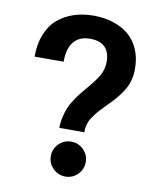

<svg xmlns="http://www.w3.org/2000/svg" viewBox="-85 -810 737 891"><g transform="rotate(10 284.0 -364.0)"><path d="M217.3 -202.6Q217.3 -229.5 223.4 -255.1Q229.5 -280.8 237.3 -299.6Q245.1 -318.4 260 -340.6Q274.9 -362.8 284.9 -375.5Q294.9 -388.2 312.5 -408.7Q346.2 -447.3 363.3 -477.1Q380.4 -506.8 380.4 -541.5Q380.4 -634.8 286.6 -634.8Q236.8 -634.8 210.2 -603Q183.6 -571.3 183.6 -508.3H46.9Q46.9 -568.4 65.4 -614.3Q84 -660.2 116.7 -687.7Q149.4 -715.3 191.9 -729.2Q234.4 -743.2 284.7 -743.2Q334.5 -743.2 376.5 -729.7Q418.5 -716.3 449.5 -690.7Q480.5 -665 498 -624.8Q515.6 -584.5 515.6 -532.7Q515.6 -502 507.8 -474.9Q500 -447.8 483.4 -423.3Q466.8 -398.9 453.6 -383.8Q440.4 -368.7 417 -345.2Q396 -324.2 385.3 -312.3Q374.5 -300.3 360.6 -281.2Q346.7 -262.2 340.8 -243.2Q335 -224.1 335 -202.6ZM283.7 15.1Q249.5 15.1 225.3 -9Q201.2 -33.2 201.2 -67.4Q201.2 -101.1 225.3 -125.2Q249.5 -149.4 283.7 -149.4Q317.4 -149.4 341.6 -125.2Q365.7 -101.1 365.7 -67.4Q365.7 -33.2 341.6 -9Q317.4 15.1 283.7 15.1Z"/></g></svg>

Font: Epilogue
Style: Bold
Weight: 700
Designer: Tyler Finck
Foundry: Etcetera Type Co
Version: Version 2.112